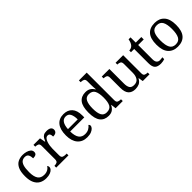

<svg xmlns="http://www.w3.org/2000/svg" viewBox="238 -1975 3200 3200"><g transform="rotate(-45 1838.0 -375.0)"><path d="M283 10Q217 10 165.5 -18Q114 -46 84.5 -106.5Q55 -167 55 -265Q55 -372 84.5 -433.5Q114 -495 164.5 -520.5Q215 -546 278 -546Q320 -546 360 -535Q400 -524 426 -501.5Q452 -479 452 -444Q452 -410 429.5 -395.5Q407 -381 363 -381Q363 -428 345.5 -462Q328 -496 278 -496Q240 -496 211.5 -476Q183 -456 167.5 -406Q152 -356 152 -266Q152 -160 187.5 -107.5Q223 -55 303 -55Q350 -55 384.5 -74.5Q419 -94 436 -125Q453 -111 453 -86Q453 -63 434 -41Q415 -19 377.5 -4.5Q340 10 283 10Z M525 0V-42H528Q562 -42 586 -54.5Q610 -67 610 -114V-426Q610 -470 585.5 -482Q561 -494 528 -494H525V-536H679L698 -437H703Q716 -467 731 -492Q746 -517 771 -531.5Q796 -546 840 -546Q895 -546 921.5 -527Q948 -508 948 -473Q948 -442 926.5 -422Q905 -402 855 -402Q855 -443 843 -461.5Q831 -480 802 -480Q774 -480 755 -458Q736 -436 725 -402Q714 -368 709 -331.5Q704 -295 704 -266V-109Q704 -65 728.5 -53.5Q753 -42 786 -42H814V0Z M1250 10Q1141 10 1079.5 -62Q1018 -134 1018 -264Q1018 -404 1076 -475Q1134 -546 1240 -546Q1337 -546 1392.5 -486Q1448 -426 1448 -307V-261H1115Q1117 -152 1154.5 -102.5Q1192 -53 1264 -53Q1316 -53 1352.5 -74.5Q1389 -96 1407 -123Q1414 -120 1420 -111Q1426 -102 1426 -89Q1426 -69 1407 -46Q1388 -23 1349 -6.5Q1310 10 1250 10ZM1347 -315Q1347 -395 1322.5 -443.5Q1298 -492 1238 -492Q1183 -492 1152.5 -446.5Q1122 -401 1117 -315Z M1757 10Q1658 10 1605.5 -56.5Q1553 -123 1553 -267Q1553 -412 1605.5 -479Q1658 -546 1757 -546Q1815 -546 1851.5 -521.5Q1888 -497 1910 -458H1916Q1913 -483 1911.5 -513.5Q1910 -544 1910 -568V-650Q1910 -694 1885.5 -706Q1861 -718 1828 -718H1820V-760H2004V-110Q2004 -66 2028.5 -54Q2053 -42 2086 -42H2094V0H1925L1914 -90H1910Q1888 -44 1852 -17Q1816 10 1757 10ZM1774 -54Q1852 -54 1881 -106.5Q1910 -159 1910 -267Q1910 -371 1881 -426.5Q1852 -482 1773 -482Q1707 -482 1678.5 -426.5Q1650 -371 1650 -266Q1650 -160 1678.5 -107Q1707 -54 1774 -54Z M2385 10Q2306 10 2263 -36.5Q2220 -83 2220 -186V-426Q2220 -470 2195.5 -482Q2171 -494 2138 -494H2135V-536H2314V-191Q2314 -126 2336 -90Q2358 -54 2419 -54Q2485 -54 2515 -98.5Q2545 -143 2545 -216V-422Q2545 -469 2521 -481.5Q2497 -494 2463 -494H2460V-536H2639V-109Q2639 -65 2663.5 -53.5Q2688 -42 2721 -42H2724V0H2565L2552 -81H2547Q2516 -25 2475 -7.5Q2434 10 2385 10Z M2987 10Q2911 10 2876.5 -24.5Q2842 -59 2842 -145V-479H2766V-519Q2784 -519 2806 -526.5Q2828 -534 2844 -551Q2861 -569 2872 -595Q2883 -621 2890 -659H2936V-536H3067V-479H2936V-142Q2936 -91 2957 -67Q2978 -43 3012 -43Q3030 -43 3045 -45Q3060 -47 3076 -50V-6Q3063 0 3037 5Q3011 10 2987 10Z M3386 10Q3278 10 3216 -59Q3154 -128 3154 -269Q3154 -409 3213.5 -477.5Q3273 -546 3389 -546Q3497 -546 3559 -477.5Q3621 -409 3621 -269Q3621 -128 3561.5 -59Q3502 10 3386 10ZM3388 -42Q3463 -42 3493.5 -99.5Q3524 -157 3524 -269Q3524 -381 3493 -437Q3462 -493 3387 -493Q3312 -493 3281.5 -437Q3251 -381 3251 -269Q3251 -157 3282 -99.5Q3313 -42 3388 -42Z"/></g></svg>

Font: Noto Serif Oriya
Style: Regular
Weight: 400
Designer: David Williams
Foundry: Google LLC, David Williams
Version: Version 1.051; ttfautohint (v1.8.4.7-5d5b)